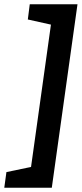

<svg xmlns="http://www.w3.org/2000/svg" viewBox="-93 -724 382 897"><path d="M269 -704 149 153H-73L-63 80L52 56L145 -609L37 -633L46 -704Z"/></svg>

Font: Faustina ExtraBold
Style: Italic
Weight: 800
Italic angle: -8°
Designer: Alfonso Garcia
Foundry: http://www.omnibus-type.com
Version: Version 1.200